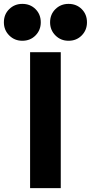

<svg xmlns="http://www.w3.org/2000/svg" viewBox="-107 -969 468 989"><path d="M48 0V-700H206V0ZM8 -759Q-32 -759 -59.5 -786.5Q-87 -814 -87 -854Q-87 -895 -59.5 -922Q-32 -949 8 -949Q49 -949 76 -922Q103 -895 103 -854Q103 -814 76 -786.5Q49 -759 8 -759ZM246 -759Q206 -759 178.5 -786.5Q151 -814 151 -854Q151 -895 178.5 -922Q206 -949 246 -949Q287 -949 314 -922Q341 -895 341 -854Q341 -814 314 -786.5Q287 -759 246 -759Z"/></svg>

Font: Rethink Sans ExtraBold
Style: Regular
Weight: 800
Designer: The Rethink Sans project authors (Hans Thiessen). DM Sans designed by Colophon Foundry.
Foundry: Rethink Communications LLC
Version: Version 1.001